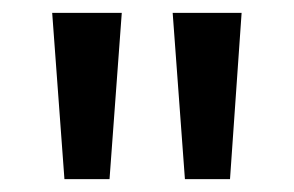

<svg xmlns="http://www.w3.org/2000/svg" viewBox="-20 -734 456 298"><path d="M169 -714H61L80 -456H150ZM355 -714H248L267 -456H337Z"/></svg>

Font: Noto Sans Arabic SemCond Med
Style: Regular
Weight: 500
Width: 4
Designer: Monotype Design Team, Nadine Chahine, Nizar Qandah and Khaled Hosny
Foundry: Monotype Imaging Inc.
Version: Version 2.012